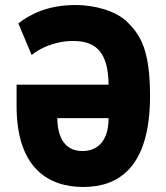

<svg xmlns="http://www.w3.org/2000/svg" viewBox="-20 -732 661 764"><path d="M311 12C445 12 577 -58 577 -350C577 -535 538 -593 488 -643C440 -691 353 -712 281 -712C169 -712 100 -675 53 -639L106 -513C135 -538 197 -569 271 -569C360 -569 411 -526 412 -395H46V-310C46 -59 177 12 311 12ZM308 -131C246 -131 209 -174 208 -262H412C412 -168 366 -131 308 -131Z"/></svg>

Font: Finlandica
Style: Bold
Weight: 700
Designer: Niklas Ekholm, Juho Hiilivirta, Jaakko Suomalainen
Foundry: Helsinki Type Studio
Version: Version 2.000;Glyphs 3.2 (3202)